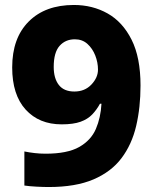

<svg xmlns="http://www.w3.org/2000/svg" viewBox="-20 -742 619 772"><path d="M545 -398Q545 -310 527.5 -235.5Q510 -161 468.5 -106Q427 -51 355.5 -20.5Q284 10 176 10Q155 10 126.5 8.5Q98 7 78 4V-133Q98 -129 119.5 -126.5Q141 -124 163 -124Q251 -124 298.5 -151Q346 -178 365.5 -223.5Q385 -269 388 -325H382Q369 -301 351 -282Q333 -263 304 -252.5Q275 -242 228 -242Q137 -242 83 -301.5Q29 -361 29 -471Q29 -589 95.5 -655.5Q162 -722 277 -722Q352 -722 412.5 -688Q473 -654 509 -582.5Q545 -511 545 -398ZM281 -584Q243 -584 219.5 -557.5Q196 -531 196 -473Q196 -427 216.5 -400.5Q237 -374 279 -374Q321 -374 347.5 -402Q374 -430 374 -462Q374 -491 363 -519Q352 -547 331.5 -565.5Q311 -584 281 -584Z"/></svg>

Font: Noto Kufi Arabic ExtraBold
Style: Regular
Weight: 800
Designer: Monotype Design Team, David Williams, Khaled Hosny
Foundry: Google LLC
Version: Version 2.109; ttfautohint (v1.8.4.7-5d5b)